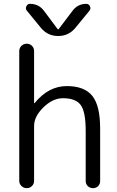

<svg xmlns="http://www.w3.org/2000/svg" viewBox="-20 -977 610 997"><path d="M80 -38V-712Q80 -728 91.5 -739Q103 -750 119 -750Q135 -750 146 -739Q157 -728 157 -712V-442Q157 -441 158 -441Q159 -441 160 -442Q232 -530 327 -530Q418 -530 459 -479.5Q500 -429 500 -310V-37Q500 -21 489.5 -10.5Q479 0 463 0Q447 0 436 -10.5Q425 -21 425 -37V-297Q425 -398 398.5 -432.5Q372 -467 307 -467Q254 -467 205.5 -419.5Q157 -372 157 -323V-38Q157 -22 146 -11Q135 0 119 0Q103 0 91.5 -11Q80 -22 80 -38ZM428 -957Q441 -957 447 -944.5Q453 -932 445 -922L372 -833Q337 -790 282 -790Q227 -790 192 -833L119 -922Q111 -932 117 -944.5Q123 -957 136 -957Q182 -957 209 -920L280 -825H282H284L356 -920Q383 -957 428 -957Z"/></svg>

Font: Rounded Mplus 1c
Style: Regular
Weight: 400
Version: Version 1.059.20150529